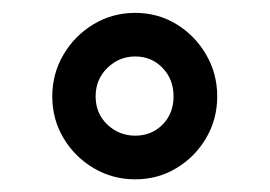

<svg xmlns="http://www.w3.org/2000/svg" viewBox="-20 -741 426 303"><path d="M62.5 -588.9Q62.5 -625 80.3 -655Q98.1 -685.1 127.9 -702.9Q157.7 -720.7 193.4 -720.7Q229 -720.7 258.3 -702.9Q287.6 -685.1 305.2 -655Q322.8 -625 322.8 -588.9Q322.8 -552.7 305.2 -522.9Q287.6 -493.2 258.3 -475.6Q229 -458 193.4 -458Q157.7 -458 127.9 -475.6Q98.1 -493.2 80.3 -522.9Q62.5 -552.7 62.5 -588.9ZM130.9 -588.9Q130.9 -562 149.4 -544.4Q168 -526.9 193.4 -526.9Q219.2 -526.9 236.6 -544.4Q253.9 -562 253.9 -588.9Q253.9 -615.7 236.6 -633.8Q219.2 -651.9 193.4 -651.9Q168 -651.9 149.4 -633.8Q130.9 -615.7 130.9 -588.9Z"/></svg>

Font: Vazirmatn RD UI SemiBold
Style: Regular
Weight: 600
Designer: Saber Rastikerdar
Foundry: Saber Rastikerdar
Version: Version 33.003